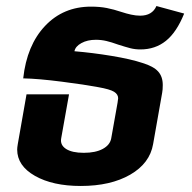

<svg xmlns="http://www.w3.org/2000/svg" viewBox="-20 -608 638 637"><path d="M37 -112Q37 -118 39 -130L68 -295H209L183 -149Q179 -127 199 -114Q219 -101 258 -101Q297 -101 321 -114Q345 -127 349 -149L370 -267Q372 -279 372 -282Q372 -295 358.5 -303.5Q345 -312 305 -319Q263 -327 185 -337Q107 -347 57 -348Q69 -458 129.5 -522Q190 -586 282 -586Q311 -586 334 -581.5Q357 -577 384 -568Q399 -563 415 -559.5Q431 -556 445 -556Q485 -556 499 -588L591 -563Q566 -501 530.5 -472.5Q495 -444 446 -444Q428 -444 412.5 -448Q397 -452 372 -460Q350 -468 333 -472Q316 -476 298 -476Q270 -476 250 -465Q230 -454 227 -438Q287 -433 350.5 -422.5Q414 -412 453 -399Q489 -388 504.5 -371Q520 -354 520 -326Q520 -310 518 -300L488 -130Q477 -66 412 -28.5Q347 9 248 9Q155 9 96 -24.5Q37 -58 37 -112Z"/></svg>

Font: Sarabun ExtraBold
Style: Italic
Weight: 800
Italic angle: -10°
Designer: Suppakit Chalermlarp | Katatrad Co.,Ltd.
Foundry: Cadson Demak Co.,Ltd.
Version: Version 1.000; ttfautohint (v1.6)